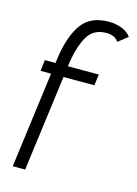

<svg xmlns="http://www.w3.org/2000/svg" viewBox="-114 -804 617 866"><g transform="rotate(15 194.5 -371.0)"><path d="M389 -699 344 -664Q327 -690 286 -690Q225 -690 197 -638.5Q169 -587 158 -503V-500H302L295 -448H151L92 0H34L93 -448H44L50 -500H100L102 -517Q116 -624 157 -683Q198 -742 285 -742Q303 -742 320 -738.5Q337 -735 348 -730Q373 -720 389 -699Z"/></g></svg>

Font: Bellota Text
Style: Italic
Weight: 400
Italic angle: -7.5°
Designer: Kemie Guaida
Foundry: Kemie Guaida
Version: Version 4.001